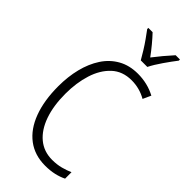

<svg xmlns="http://www.w3.org/2000/svg" viewBox="-295 -1008 1078 1078"><g transform="rotate(45 244.0 -468.5)"><path d="M323 -673Q251 -673 204.5 -629.5Q158 -586 135.5 -514.5Q113 -443 113 -357Q113 -261 138 -190Q163 -119 210 -80Q257 -41 323 -41Q361 -41 392.5 -49.5Q424 -58 449 -69V-18Q423 -5 390.5 2.5Q358 10 318 10Q235 10 176 -34.5Q117 -79 86 -162Q55 -245 55 -358Q55 -434 71.5 -500Q88 -566 121 -616.5Q154 -667 204.5 -695.5Q255 -724 322 -724Q398 -724 462 -690L440 -642Q386 -673 323 -673ZM280 -788Q267 -811 250 -838.5Q233 -866 214.5 -892Q196 -918 181 -938V-947H215Q236 -925 260.5 -895.5Q285 -866 306 -837Q329 -867 350.5 -892.5Q372 -918 398 -947H432V-938Q408 -907 378.5 -864.5Q349 -822 332 -788Z"/></g></svg>

Font: Noto Sans Lao Looped Condensed Light
Style: Regular
Weight: 300
Width: 3
Designer: Mark Frömberg, Ben Mitchell
Foundry: The Fontpad Ltd
Version: Version 1.002; ttfautohint (v1.8.4.7-5d5b)